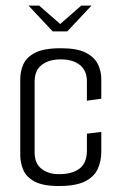

<svg xmlns="http://www.w3.org/2000/svg" viewBox="-20 -643 419 668"><path d="M79.2 -623.5H116.2L189.5 -559.5L262.7 -623.5H298.2L214 -533.8H163.4ZM184.8 4.2Q128.7 4.2 99.7 -11.8Q70.6 -27.8 60.6 -52.8Q50.5 -77.8 50.5 -103.1V-367.9Q50.5 -394.2 61 -418.7Q71.4 -443.2 101.6 -459.2Q131.8 -475.2 191.7 -475.2Q248.5 -475.2 278.8 -459.5Q309.2 -443.7 320.8 -419.3Q332.4 -394.8 332.4 -368.4V-299.6L282.4 -292.7V-359.6Q282.4 -397.6 257.8 -417Q233.3 -436.4 191.5 -436.4Q150.4 -436.4 125.5 -417.4Q100.5 -398.4 100.5 -359.6V-112.3Q100.5 -74.1 124.7 -55.5Q148.8 -37 184.5 -37Q231.8 -37 257.1 -56.7Q282.4 -76.4 282.4 -119.2V-177.9L332.4 -184.1V-114.9Q332.4 -83.3 320.4 -56.1Q308.4 -28.8 276.5 -12.3Q244.7 4.2 184.8 4.2Z"/></svg>

Font: Smooch Sans Thin
Style: Regular
Weight: 100
Designer: Robert E. Leuschke
Foundry: Robert E. Leuschke
Version: Version 1.010